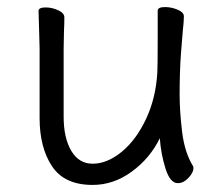

<svg xmlns="http://www.w3.org/2000/svg" viewBox="-20 -505 630 543"><path d="M497 -418Q496 -409 492 -356.5Q488 -304 488 -237Q488 -191 495 -132.5Q502 -74 526 -35Q527 -33 527 -29Q527 -17 513 -2Q499 13 483 13Q461 13 448 -28.5Q435 -70 432 -114Q404 -57 352.5 -19.5Q301 18 242 18Q162 18 127 -35Q92 -88 92 -171V-368L91 -406L89 -474Q89 -484 109 -484Q127 -484 144.5 -476Q162 -468 162 -456Q162 -435 161 -419L160 -368V-175Q160 -115 181.5 -78.5Q203 -42 242 -42Q283 -42 324 -75.5Q365 -109 393 -168.5Q421 -228 425 -301Q426 -322 426 -395V-475Q426 -485 447 -485Q465 -485 482.5 -477.5Q500 -470 500 -459V-457Q500 -445 497 -418Z"/></svg>

Font: Iansui
Style: Regular
Weight: 400
Designer: But Ko / Fontworks Inc.
Foundry: zi-hi.com / Fontworks Inc.
Version: Version 1.002